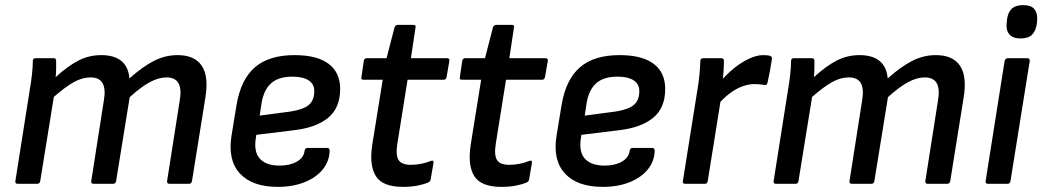

<svg xmlns="http://www.w3.org/2000/svg" viewBox="-20 -717 4066 749"><path d="M49 0Q38 0 40 -11L96 -366Q101 -394 104.5 -424.5Q108 -455 108 -479Q108 -490 119 -490H189Q199 -490 199 -480Q199 -465 199 -449.5Q199 -434 197 -416Q244 -459 285.5 -480.5Q327 -502 375 -502Q425 -502 453 -479.5Q481 -457 485 -411Q535 -456 579.5 -479Q624 -502 673 -502Q739 -502 767 -460.5Q795 -419 781 -335L729 -11Q727 0 717 0H641Q630 0 632 -12L681 -324Q689 -369 676.5 -392Q664 -415 629 -415Q599 -415 564.5 -396.5Q530 -378 486 -338L433 -11Q432 -6 429.5 -3Q427 0 421 0H345Q334 0 336 -11L385 -324Q393 -369 380.5 -392Q368 -415 333 -415Q301 -415 268.5 -397Q236 -379 190 -339L137 -11Q135 0 126 0Z M1064 12Q964 12 916 -40Q868 -92 883 -187L903 -309Q920 -408 975 -455Q1030 -502 1129 -502Q1217 -502 1262 -468Q1307 -434 1307 -370Q1307 -296 1260 -257.5Q1213 -219 1127 -209L980 -191L977 -171Q971 -121 995.5 -96Q1020 -71 1071 -71Q1111 -71 1138 -86.5Q1165 -102 1168 -128Q1170 -140 1180 -140H1256Q1266 -140 1266 -129Q1265 -88 1239 -56Q1213 -24 1167.5 -6Q1122 12 1064 12ZM993 -266 1114 -282Q1164 -290 1185 -308Q1206 -326 1206 -362Q1206 -389 1184 -403.5Q1162 -418 1121 -418Q1066 -418 1037 -391.5Q1008 -365 1000 -312Z M1552 12Q1473 12 1446.5 -29.5Q1420 -71 1432 -151L1473 -406H1398Q1387 -406 1390 -416L1399 -479Q1401 -490 1411 -490H1488L1519 -610Q1523 -620 1532 -620H1592Q1604 -620 1601 -610L1583 -490H1723Q1735 -490 1733 -479L1722 -416Q1720 -406 1711 -406H1570L1530 -156Q1523 -111 1535 -92.5Q1547 -74 1583 -74Q1603 -74 1623 -78Q1643 -82 1660 -89Q1673 -94 1671 -81L1660 -17Q1659 -9 1650 -5Q1631 3 1606.5 7.5Q1582 12 1552 12Z M1936 12Q1857 12 1830.5 -29.5Q1804 -71 1816 -151L1857 -406H1782Q1771 -406 1774 -416L1783 -479Q1785 -490 1795 -490H1872L1903 -610Q1907 -620 1916 -620H1976Q1988 -620 1985 -610L1967 -490H2107Q2119 -490 2117 -479L2106 -416Q2104 -406 2095 -406H1954L1914 -156Q1907 -111 1919 -92.5Q1931 -74 1967 -74Q1987 -74 2007 -78Q2027 -82 2044 -89Q2057 -94 2055 -81L2044 -17Q2043 -9 2034 -5Q2015 3 1990.5 7.5Q1966 12 1936 12Z M2332 12Q2232 12 2184 -40Q2136 -92 2151 -187L2171 -309Q2188 -408 2243 -455Q2298 -502 2397 -502Q2485 -502 2530 -468Q2575 -434 2575 -370Q2575 -296 2528 -257.5Q2481 -219 2395 -209L2248 -191L2245 -171Q2239 -121 2263.5 -96Q2288 -71 2339 -71Q2379 -71 2406 -86.5Q2433 -102 2436 -128Q2438 -140 2448 -140H2524Q2534 -140 2534 -129Q2533 -88 2507 -56Q2481 -24 2435.5 -6Q2390 12 2332 12ZM2261 -266 2382 -282Q2432 -290 2453 -308Q2474 -326 2474 -362Q2474 -389 2452 -403.5Q2430 -418 2389 -418Q2334 -418 2305 -391.5Q2276 -365 2268 -312Z M2653 0Q2642 0 2644 -11L2701 -369Q2706 -398 2708.5 -424.5Q2711 -451 2712 -478Q2712 -490 2724 -490H2793Q2804 -490 2804 -480Q2804 -461 2802.5 -437.5Q2801 -414 2798 -397L2794 -342L2741 -11Q2740 -6 2737.5 -3Q2735 0 2730 0ZM2777 -305 2788 -396Q2814 -427 2843 -450.5Q2872 -474 2902 -488Q2932 -502 2957 -502Q2976 -502 2984 -499Q2989 -497 2990.5 -493.5Q2992 -490 2991 -485Q2988 -464 2983.5 -440Q2979 -416 2974 -394Q2971 -382 2960 -386Q2953 -387 2944 -388Q2935 -389 2924 -389Q2900 -389 2874.5 -379.5Q2849 -370 2824.5 -351Q2800 -332 2777 -305Z M3007 0Q2996 0 2998 -11L3054 -366Q3059 -394 3062.5 -424.5Q3066 -455 3066 -479Q3066 -490 3077 -490H3147Q3157 -490 3157 -480Q3157 -465 3157 -449.5Q3157 -434 3155 -416Q3202 -459 3243.5 -480.5Q3285 -502 3333 -502Q3383 -502 3411 -479.5Q3439 -457 3443 -411Q3493 -456 3537.5 -479Q3582 -502 3631 -502Q3697 -502 3725 -460.5Q3753 -419 3739 -335L3687 -11Q3685 0 3675 0H3599Q3588 0 3590 -12L3639 -324Q3647 -369 3634.5 -392Q3622 -415 3587 -415Q3557 -415 3522.5 -396.5Q3488 -378 3444 -338L3391 -11Q3390 -6 3387.5 -3Q3385 0 3379 0H3303Q3292 0 3294 -11L3343 -324Q3351 -369 3338.5 -392Q3326 -415 3291 -415Q3259 -415 3226.5 -397Q3194 -379 3148 -339L3095 -11Q3093 0 3084 0Z M3834 0Q3823 0 3825 -11L3899 -479Q3902 -490 3912 -490H3987Q3998 -490 3997 -479L3922 -11Q3920 0 3911 0ZM3961 -567Q3931 -567 3917.5 -583Q3904 -599 3907 -626L3908 -638Q3911 -667 3926 -682Q3941 -697 3971 -697Q4003 -697 4015.5 -681Q4028 -665 4026 -638L4025 -626Q4021 -597 4006.5 -582Q3992 -567 3961 -567Z"/></svg>

Font: Sofia Sans SemiBold
Style: Italic
Weight: 600
Italic angle: -9°
Designer: Botio Nikoltchev, Ani Petrova
Foundry: lettersoup
Version: Version 4.100-B